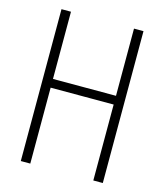

<svg xmlns="http://www.w3.org/2000/svg" viewBox="-118 -889 836 977"><g transform="rotate(15 300.0 -400.0)"><path d="M466 0V-800H516V0ZM84 0V-800H134V0ZM113 -400V-446H487V-400Z"/></g></svg>

Font: Victor Mono Thin
Style: Regular
Weight: 100
Monospace: yes
Designer: Rune Bjørnerås
Version: Version 1.561;gftools[0.9.30]